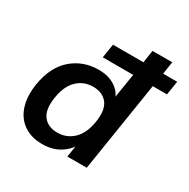

<svg xmlns="http://www.w3.org/2000/svg" viewBox="-167 -890 1039 1054"><g transform="rotate(30 353.0 -363.0)"><path d="M234 10Q165 10 117 -23Q69 -56 49.5 -116.5Q30 -177 43 -259Q63 -378 133.5 -438.5Q204 -499 302 -499Q365 -499 409 -469Q453 -439 462 -388L451 -402L478 -569H285L299 -657H492L504 -736H629L617 -657H706L692 -569H602L512 0H389L406 -107L421 -104Q396 -52 348.5 -21Q301 10 234 10ZM275 -86Q333 -86 374.5 -125Q416 -164 429 -240Q443 -323 412.5 -363Q382 -403 321 -403Q263 -403 222 -364.5Q181 -326 168 -249Q154 -167 184 -126.5Q214 -86 275 -86Z"/></g></svg>

Font: Mulish ExtraLight
Style: Italic
Weight: 200
Italic angle: -9°
Designer: Vernon Adams
Foundry: Vernon Adams
Version: Version 3.603